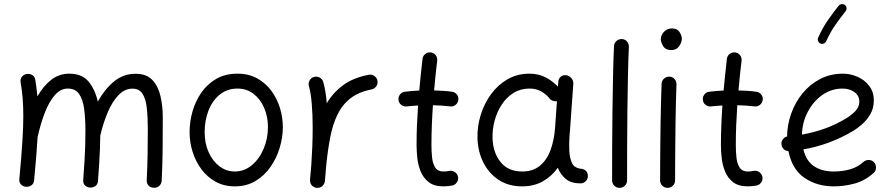

<svg xmlns="http://www.w3.org/2000/svg" viewBox="-20 -888 4395 945"><path d="M75.2 -7.3Q80.6 -63 84.2 -109.4Q87.9 -155.8 90.3 -195.3Q90.3 -199.2 90.8 -203.6Q94.7 -267.1 94.7 -315.9Q94.7 -363.3 91.6 -403.1Q88.4 -442.9 81.5 -482.9Q79.1 -500 87.9 -510.3Q96.7 -520.5 108.9 -523.4Q123 -526.4 137 -519.8Q150.9 -513.2 153.8 -494.6Q160.6 -452.6 164.1 -413.6Q192.4 -463.4 231.2 -494.4Q270 -525.4 320.8 -525.4Q383.8 -525.4 416 -486.3Q448.2 -447.3 461.4 -387.7Q494.1 -447.8 540.3 -486.3Q586.4 -524.9 647.5 -524.9Q701.2 -524.9 730 -494.1Q758.8 -463.4 770 -414.3Q781.2 -365.2 781.2 -310.5Q781.2 -234.4 780.5 -157.7Q779.8 -81.1 775.9 0.5Q775.4 14.6 765.4 25.4Q755.4 36.1 738.3 36.1Q720.7 36.1 711.2 25.4Q701.7 14.6 702.1 0Q705.6 -69.8 706.5 -130.4Q707.5 -190.9 707.5 -251.5Q707.5 -310.5 702.6 -355.7Q697.8 -400.9 681.6 -426.3Q665.5 -451.7 632.3 -451.7Q594.2 -451.7 564 -420.7Q533.7 -389.6 511.2 -337.4Q488.8 -285.2 473.6 -221.2Q473.1 -185.5 471.9 -155Q470.7 -124.5 468.5 -88.1Q466.3 -51.8 462.4 2.4Q460.9 20 449 28.1Q437 36.1 422.9 35.2Q409.2 34.2 398.7 24.9Q388.2 15.6 389.6 -2.4Q394 -61.5 396.2 -99.6Q398.4 -137.7 399.4 -170.7Q400.4 -203.6 400.4 -245.6Q400.4 -304.7 394.3 -351.3Q388.2 -397.9 369.6 -425Q351.1 -452.1 313.5 -452.1Q277.8 -452.1 249.5 -419.4Q221.2 -386.7 200.2 -332.3Q179.2 -277.8 165 -212.9Q162.6 -168.5 158.2 -116.2Q153.8 -64 147.9 -0.5Q146 17.1 133.5 24.9Q121.1 32.7 106.9 31.2Q93.8 30.3 83.7 20.3Q73.7 10.3 75.2 -7.3Z M1148.9 -525.4Q1204.6 -525.4 1246.3 -502Q1288.1 -478.5 1316.2 -440.2Q1344.2 -401.9 1358.2 -355.5Q1372.1 -309.1 1372.1 -262.7Q1372.1 -211.4 1356.4 -159.9Q1340.8 -108.4 1310.8 -65.7Q1280.8 -22.9 1236.8 3.2Q1192.9 29.3 1135.7 29.3Q1083 29.3 1041.7 6.6Q1000.5 -16.1 971.9 -54.2Q943.4 -92.3 928.2 -139.9Q913.1 -187.5 913.1 -237.3Q913.1 -288.6 927.5 -339.4Q941.9 -390.1 971.2 -432.4Q1000.5 -474.6 1044.7 -500Q1088.9 -525.4 1148.9 -525.4ZM1148.9 -452.1Q1098.6 -452.1 1062.3 -422.9Q1025.9 -393.6 1006.6 -345Q987.3 -296.4 987.3 -237.3Q987.3 -182.6 1006.8 -138.9Q1026.4 -95.2 1060.1 -69.6Q1093.8 -43.9 1135.7 -43.9Q1182.1 -43.9 1219 -74.5Q1255.9 -105 1277.3 -155Q1298.8 -205.1 1298.8 -262.7Q1298.8 -313.5 1280.3 -356.7Q1261.7 -399.9 1228 -426Q1194.3 -452.1 1148.9 -452.1Z M1538.6 36.6Q1533.7 36.1 1529.3 34.2Q1529.3 34.2 1529.3 34.2Q1528.3 33.7 1527.8 33.7Q1510.3 25.9 1506.3 7.3Q1506.3 6.8 1506.3 6.3Q1506.3 6.3 1506.3 5.4Q1505.4 1 1505.9 -3.9Q1505.9 -5.9 1506.3 -7.3Q1507.8 -24.9 1509.3 -42.2Q1510.7 -59.6 1512.2 -76.7Q1515.1 -119.1 1517.1 -166.3Q1519 -213.4 1519 -259.8Q1519 -322.3 1514.4 -377.7Q1509.8 -433.1 1500.5 -463.9Q1496.1 -478 1503.7 -491.7Q1511.2 -505.4 1525.4 -509.3Q1539.6 -513.7 1553.2 -506.3Q1566.9 -499 1570.8 -484.9Q1577.1 -463.4 1581.5 -436.8Q1585.9 -410.2 1588.4 -379.9Q1618.7 -431.6 1668.5 -468.5Q1718.3 -505.4 1794.9 -520Q1809.6 -522.9 1822.3 -514.2Q1835 -505.4 1837.9 -490.7Q1840.8 -476.1 1832 -463.4Q1823.2 -450.7 1808.6 -447.8Q1745.1 -435.5 1704.6 -403.8Q1664.1 -372.1 1640.6 -323.2Q1617.2 -274.4 1605 -210.7Q1592.8 -147 1585.4 -70.8Q1582.5 -31.2 1579.1 3.9Q1578.6 8.8 1576.7 13.2Q1576.7 13.2 1576.7 13.2Q1576.2 14.2 1576.2 14.6Q1568.4 32.2 1549.8 36.1Q1549.3 36.1 1548.8 36.1Q1548.3 36.1 1547.9 36.1Q1543.5 37.1 1538.6 36.6Z M2235.8 -396Q2233.9 -380.9 2221.9 -371.6Q2210 -362.3 2195.3 -364.3Q2155.3 -369.1 2110.8 -370.1Q2107.4 -321.3 2105.5 -272.2Q2103.5 -223.1 2103.5 -173.3Q2103.5 -142.1 2106.7 -112.3Q2109.9 -82.5 2122.3 -63.2Q2134.8 -43.9 2162.1 -43.9Q2175.8 -43.9 2191.9 -46.9Q2206.5 -49.8 2219 -41Q2231.4 -32.2 2234.4 -17.6Q2237.3 -2.9 2228.5 9.8Q2219.7 22.5 2205.1 25.4Q2193.4 27.3 2182.6 28.3Q2171.9 29.3 2162.1 29.3Q2116.7 29.3 2090.1 8.5Q2063.5 -12.2 2050.5 -44.2Q2037.6 -76.2 2033.9 -110.8Q2030.3 -145.5 2030.3 -173.3Q2030.3 -222.7 2032.2 -271.5Q2034.2 -320.3 2037.6 -368.7Q2009.3 -367.2 1981.9 -364.3Q1967.3 -362.3 1955.1 -371.6Q1942.9 -380.9 1941.4 -396Q1939.5 -410.6 1948.7 -422.9Q1958 -435.1 1973.1 -436.5Q2006.8 -440.9 2043.5 -442.4Q2046.9 -481.4 2051 -520.5Q2055.2 -559.6 2059.6 -598.1Q2061 -612.8 2073 -622.3Q2085 -631.8 2100.1 -629.9Q2114.7 -628.4 2124.3 -616.5Q2133.8 -604.5 2131.8 -589.4Q2127.4 -552.7 2123.5 -516.1Q2119.6 -479.5 2116.7 -442.9Q2139.2 -442.4 2161.1 -440.9Q2183.1 -439.5 2204.6 -436.5Q2219.2 -434.6 2228.8 -422.6Q2238.3 -410.6 2235.8 -396Z M2836.9 14.6Q2792 14.6 2765.4 -6.8Q2738.8 -28.3 2725.6 -62.5Q2695.8 -20.5 2651.9 4.4Q2607.9 29.3 2549.3 29.3Q2483.4 29.3 2434.8 -2.4Q2386.2 -34.2 2359.1 -88.1Q2332 -142.1 2330.1 -207.5Q2328.6 -265.6 2345.9 -322Q2363.3 -378.4 2396.7 -424.3Q2430.2 -470.2 2478 -497.8Q2525.9 -525.4 2585.9 -525.4Q2629.4 -525.4 2663.8 -508.1Q2698.2 -490.7 2726.1 -461.4L2728 -486.3Q2729 -501.5 2740.5 -510.7Q2752 -520 2767.1 -517.6Q2781.7 -515.6 2792.2 -503.4Q2802.7 -491.2 2801.8 -476.6L2785.6 -248.5Q2784.7 -235.4 2783.2 -222.2Q2781.7 -202.6 2781.5 -181.4Q2781.2 -160.2 2782.2 -143.1Q2784.2 -108.9 2796.1 -84Q2808.1 -59.1 2846.7 -56.6Q2856.4 -54.2 2864.7 -46.1Q2873 -38.1 2873.5 -22Q2873.5 -6.8 2862.8 3.9Q2852.1 14.6 2836.9 14.6ZM2549.8 -43.9Q2603.5 -43.9 2637.7 -72.5Q2671.9 -101.1 2689.7 -149.7Q2707.5 -198.2 2711.9 -258.3L2721.2 -390.1Q2710.4 -388.2 2699.5 -392.6Q2688.5 -397 2682.1 -406.7Q2665.5 -426.3 2641.6 -439.2Q2617.7 -452.1 2585.9 -452.1Q2542 -452.1 2507.6 -430.7Q2473.1 -409.2 2449.7 -373.5Q2426.3 -337.9 2414.6 -294.4Q2402.8 -251 2404.3 -206.5Q2406.7 -136.7 2443.8 -90.3Q2481 -43.9 2549.8 -43.9Z M3040.5 -695.8Q3055.7 -695.3 3065.7 -684.1Q3075.7 -672.9 3075.2 -657.2Q3072.3 -595.2 3070.6 -512.5Q3068.8 -429.7 3067.9 -338.6Q3066.9 -247.6 3066.7 -159.9Q3066.4 -72.3 3066.4 0Q3066.4 15.1 3055.7 25.9Q3044.9 36.6 3029.3 36.6Q3014.2 36.6 3003.4 25.9Q2992.7 15.1 2992.7 0Q2992.7 -72.3 2992.9 -160.2Q2993.2 -248 2994.4 -339.4Q2995.6 -430.7 2997.3 -514.2Q2999 -597.7 3002 -661.1Q3002.9 -676.3 3014.2 -686.3Q3025.4 -696.3 3040.5 -695.8Z M3232.4 -694.8Q3232.4 -714.8 3248 -731.4Q3263.7 -748 3287.1 -748Q3313.5 -748 3324.7 -730.2Q3335.9 -712.4 3335.9 -698.2Q3335.9 -679.2 3322.5 -660.4Q3309.1 -641.6 3284.7 -641.6Q3255.4 -641.6 3243.9 -661.4Q3232.4 -681.2 3232.4 -694.8ZM3274.9 -510.7Q3290 -510.3 3300 -499Q3310.1 -487.8 3309.6 -472.2Q3308.1 -438.5 3306.9 -390.1Q3305.7 -341.8 3304.9 -286.9Q3304.2 -231.9 3303.7 -177.7Q3303.2 -123.5 3303 -77.1Q3302.7 -30.8 3302.7 0Q3302.7 15.1 3292 25.9Q3281.2 36.6 3265.6 36.6Q3250.5 36.6 3239.7 25.9Q3229 15.1 3229 0Q3229 -30.8 3229.2 -77.4Q3229.5 -124 3230 -178.5Q3230.5 -232.9 3231.4 -288.1Q3232.4 -343.3 3233.6 -392.1Q3234.9 -440.9 3236.3 -476.1Q3237.3 -491.2 3248.5 -501.2Q3259.8 -511.2 3274.9 -510.7Z M3733.9 -396Q3731.9 -380.9 3720 -371.6Q3708 -362.3 3693.4 -364.3Q3653.3 -369.1 3608.9 -370.1Q3605.5 -321.3 3603.5 -272.2Q3601.6 -223.1 3601.6 -173.3Q3601.6 -142.1 3604.7 -112.3Q3607.9 -82.5 3620.4 -63.2Q3632.8 -43.9 3660.2 -43.9Q3673.8 -43.9 3689.9 -46.9Q3704.6 -49.8 3717 -41Q3729.5 -32.2 3732.4 -17.6Q3735.4 -2.9 3726.6 9.8Q3717.8 22.5 3703.1 25.4Q3691.4 27.3 3680.7 28.3Q3669.9 29.3 3660.2 29.3Q3614.7 29.3 3588.1 8.5Q3561.5 -12.2 3548.6 -44.2Q3535.6 -76.2 3532 -110.8Q3528.3 -145.5 3528.3 -173.3Q3528.3 -222.7 3530.3 -271.5Q3532.2 -320.3 3535.6 -368.7Q3507.3 -367.2 3480 -364.3Q3465.3 -362.3 3453.1 -371.6Q3440.9 -380.9 3439.5 -396Q3437.5 -410.6 3446.8 -422.9Q3456.1 -435.1 3471.2 -436.5Q3504.9 -440.9 3541.5 -442.4Q3544.9 -481.4 3549.1 -520.5Q3553.2 -559.6 3557.6 -598.1Q3559.1 -612.8 3571 -622.3Q3583 -631.8 3598.1 -629.9Q3612.8 -628.4 3622.3 -616.5Q3631.8 -604.5 3629.9 -589.4Q3625.5 -552.7 3621.6 -516.1Q3617.7 -479.5 3614.7 -442.9Q3637.2 -442.4 3659.2 -440.9Q3681.2 -439.5 3702.6 -436.5Q3717.3 -434.6 3726.8 -422.6Q3736.3 -410.6 3733.9 -396Z M4279.8 -36.6Q4236.8 2 4185.5 15.6Q4134.3 29.3 4083.5 29.3Q4002 29.3 3940.4 -12Q3878.9 -53.2 3860.4 -144.5Q3846.7 -145 3836.9 -154.8Q3827.1 -164.6 3826.2 -178.2Q3825.2 -191.9 3833.3 -202.6Q3841.3 -213.4 3854 -216.3Q3854.5 -273.4 3874 -328.6Q3893.6 -383.8 3929.7 -428.2Q3965.8 -472.7 4016.4 -499Q4066.9 -525.4 4128.9 -525.4Q4164.6 -525.4 4199.5 -510.5Q4234.4 -495.6 4257.6 -466.1Q4280.8 -436.5 4280.8 -393.1Q4280.8 -354.5 4262.9 -324.7Q4245.1 -294.9 4221.2 -274.7Q4197.3 -254.4 4179.2 -243.7Q4063.5 -174.8 3934.1 -152.8Q3947.8 -95.7 3986.6 -69.8Q4025.4 -43.9 4083.5 -43.9Q4127 -43.9 4164.8 -54.9Q4202.6 -65.9 4230 -91.3Q4241.2 -101.1 4256.6 -100.6Q4272 -100.1 4282.2 -88.9Q4292 -77.6 4291.5 -62.3Q4291 -46.9 4279.8 -36.6ZM4127 -452.1Q4072.3 -452.1 4027.6 -420.7Q3982.9 -389.2 3955.8 -337.6Q3928.7 -286.1 3927.2 -225.6Q3984.4 -235.4 4038.1 -254.6Q4091.8 -273.9 4139.2 -302.2Q4169.4 -319.8 4189.5 -340.6Q4209.5 -361.3 4209.5 -387.7Q4209.5 -417.5 4185.3 -434.8Q4161.1 -452.1 4127 -452.1ZM4138.7 -863.3Q4145.5 -857.9 4146.5 -848.9Q4147.5 -839.8 4142.1 -833Q4114.7 -798.8 4090.8 -764.4Q4066.9 -730 4046.4 -685.1Q4043 -677.2 4034.4 -673.8Q4025.9 -670.4 4017.6 -673.8Q4009.8 -677.7 4006.6 -686.3Q4003.4 -694.8 4006.8 -702.6Q4028.8 -751.5 4054.7 -788.6Q4080.6 -825.7 4107.9 -859.9Q4113.3 -866.7 4122.6 -867.7Q4131.8 -868.7 4138.7 -863.3Z"/></svg>

Font: Mikhak-DS2-FD Regular
Style: Regular
Weight: 400
Designer: Amin Abedi
Version: Version 3.4